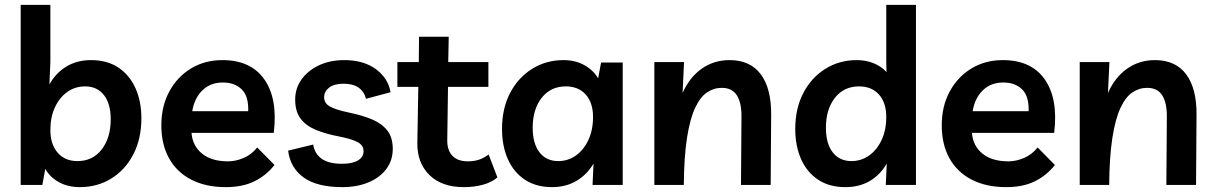

<svg xmlns="http://www.w3.org/2000/svg" viewBox="-20 -760 4995 789"><path d="M65 0V-740H187V-505L183 -413Q210 -461 253.5 -487Q297 -513 354 -513Q421 -513 467 -482Q513 -451 537 -397Q561 -343 561 -274Q561 -190 528 -126Q495 -62 437.5 -26.5Q380 9 308 9Q259 9 222 -11.5Q185 -32 166 -66L154 0ZM298 -98Q361 -98 398 -146Q435 -194 435 -270Q435 -334 407 -369.5Q379 -405 330 -405Q289 -405 257 -382.5Q225 -360 206 -319.5Q187 -279 187 -226Q187 -167 217 -132.5Q247 -98 298 -98Z M908 9Q826 9 766.5 -21.5Q707 -52 675 -109Q643 -166 643 -245Q643 -324 676 -384.5Q709 -445 765.5 -479Q822 -513 894 -513Q1011 -513 1066.5 -433.5Q1122 -354 1105 -214H767Q771 -161 810 -129Q849 -97 917 -97Q949 -97 981.5 -111Q1014 -125 1037 -154L1108 -82Q1074 -39 1025.5 -15Q977 9 908 9ZM896 -421Q845 -421 812 -389Q779 -357 770 -303H1000Q1002 -365 973 -393Q944 -421 896 -421Z M1387 9Q1283 9 1228 -30.5Q1173 -70 1164 -141L1267 -166Q1273 -128 1302 -107.5Q1331 -87 1385 -87Q1429 -87 1451.5 -101Q1474 -115 1474 -139Q1474 -163 1449.5 -176Q1425 -189 1374 -199Q1317 -210 1276.5 -227Q1236 -244 1214.5 -273.5Q1193 -303 1193 -351Q1193 -397 1219 -433.5Q1245 -470 1290.5 -491.5Q1336 -513 1395 -513Q1474 -513 1524.5 -476Q1575 -439 1585 -381L1484 -354Q1477 -383 1454 -399.5Q1431 -416 1392 -416Q1353 -416 1332.5 -400Q1312 -384 1312 -360Q1312 -336 1335.5 -322.5Q1359 -309 1416 -297Q1469 -286 1508.5 -269.5Q1548 -253 1571 -224.5Q1594 -196 1594 -148Q1594 -101 1567.5 -65.5Q1541 -30 1494 -10.5Q1447 9 1387 9Z M1886 9Q1795 9 1744.5 -41Q1694 -91 1695 -172L1699 -403H1613V-505H1701L1702 -609H1824L1822 -505H1987V-403H1821L1818 -185Q1817 -144 1838.5 -120.5Q1860 -97 1903 -97Q1926 -97 1946 -103Q1966 -109 1988 -125L2024 -31Q2001 -11 1965 -1Q1929 9 1886 9Z M2539 -503V0H2415L2419 -88Q2392 -42 2348.5 -16.5Q2305 9 2249 9Q2183 9 2137 -21.5Q2091 -52 2067 -106Q2043 -160 2043 -230Q2043 -314 2076 -377.5Q2109 -441 2166.5 -477Q2224 -513 2296 -513Q2344 -513 2381 -492.5Q2418 -472 2438 -438L2450 -503ZM2305 -405Q2243 -405 2206 -358Q2169 -311 2169 -235Q2169 -170 2197 -134Q2225 -98 2274 -98Q2314 -98 2346.5 -121Q2379 -144 2398 -185Q2417 -226 2417 -279Q2417 -338 2387 -371.5Q2357 -405 2305 -405Z M2669 0V-505H2791L2785 -378Q2814 -443 2864 -478Q2914 -513 2978 -513Q3063 -513 3106.5 -454.5Q3150 -396 3149 -287L3147 0H3025L3027 -277Q3028 -336 3008.5 -367.5Q2989 -399 2946 -399Q2913 -399 2885 -380Q2857 -361 2836 -315.5Q2815 -270 2803 -192.5Q2791 -115 2790 0Z M3744 -740V0H3620L3624 -88Q3597 -41 3554 -16Q3511 9 3454 9Q3388 9 3342 -21.5Q3296 -52 3272 -106Q3248 -160 3248 -230Q3248 -314 3281 -377.5Q3314 -441 3371.5 -477Q3429 -513 3501 -513Q3539 -513 3570.5 -500Q3602 -487 3623 -464L3622 -505V-740ZM3510 -405Q3448 -405 3411 -358Q3374 -311 3374 -235Q3374 -170 3402 -134Q3430 -98 3479 -98Q3519 -98 3551.5 -121Q3584 -144 3603 -185Q3622 -226 3622 -279Q3622 -338 3592 -371.5Q3562 -405 3510 -405Z M4115 9Q4033 9 3973.5 -21.5Q3914 -52 3882 -109Q3850 -166 3850 -245Q3850 -324 3883 -384.5Q3916 -445 3972.5 -479Q4029 -513 4101 -513Q4218 -513 4273.5 -433.5Q4329 -354 4312 -214H3974Q3978 -161 4017 -129Q4056 -97 4124 -97Q4156 -97 4188.5 -111Q4221 -125 4244 -154L4315 -82Q4281 -39 4232.5 -15Q4184 9 4115 9ZM4103 -421Q4052 -421 4019 -389Q3986 -357 3977 -303H4207Q4209 -365 4180 -393Q4151 -421 4103 -421Z M4417 0V-505H4539L4533 -378Q4562 -443 4612 -478Q4662 -513 4726 -513Q4811 -513 4854.5 -454.5Q4898 -396 4897 -287L4895 0H4773L4775 -277Q4776 -336 4756.5 -367.5Q4737 -399 4694 -399Q4661 -399 4633 -380Q4605 -361 4584 -315.5Q4563 -270 4551 -192.5Q4539 -115 4538 0Z"/></svg>

Font: Livvic SemiBold
Style: Regular
Weight: 600
Designer: Jacques Le Bailly, Baron von Fonthausen
Version: Version 1.001; ttfautohint (v1.8.2)